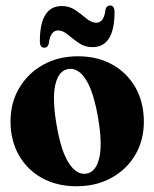

<svg xmlns="http://www.w3.org/2000/svg" viewBox="-20 -654 550 684"><path d="M258 -453.5Q327.5 -453.5 380.5 -423.8Q433.5 -394 463 -341.5Q492.5 -289 492.5 -220Q492.5 -154.5 462 -102.5Q431.5 -50.5 377.2 -20.5Q323 9.5 252 9.5Q182 9.5 129.2 -20Q76.5 -49.5 47 -101.5Q17.5 -153.5 17.5 -222Q17.5 -287.5 48.2 -340Q79 -392.5 133.2 -423Q187.5 -453.5 258 -453.5ZM288 -35.5Q321.5 -41 333.5 -90.5Q345.5 -140 329.5 -234Q313 -329.5 285.2 -371.8Q257.5 -414 222.5 -408Q189 -402.5 177.2 -352.8Q165.5 -303 181.5 -209.5Q197.5 -114.5 225.8 -72Q254 -29.5 288 -35.5ZM309 -486Q282 -486 260.8 -500.8Q239.5 -515.5 221.8 -530.5Q204 -545.5 187 -545.5Q159 -545.5 153.5 -497.5Q150 -484 137.5 -484Q122 -484 122 -507.5Q122 -632.5 200.5 -632.5Q227.5 -632.5 248.8 -617.8Q270 -603 288 -588Q306 -573 323 -573Q351 -573 356 -621Q360 -634.5 372 -634.5Q388 -634.5 388 -611Q388 -486 309 -486Z"/></svg>

Font: Fraunces 144pt Soft
Style: Bold
Weight: 700
Version: Version 1.000;[0bf87f6ff]